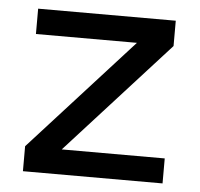

<svg xmlns="http://www.w3.org/2000/svg" viewBox="-42 -531 597 574"><g transform="rotate(5 256.5 -244.0)"><path d="M354 -413 463 -412 156 -74 47 -75ZM466 -75V0H47V-75ZM463 -488V-412H50V-488Z"/></g></svg>

Font: Exo 2 Medium
Style: Regular
Weight: 500
Designer: Natanael Gama
Foundry: Natanael Gama
Version: Version 2.010